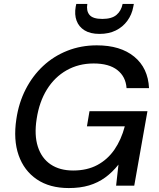

<svg xmlns="http://www.w3.org/2000/svg" viewBox="-20 -942 808 974"><path d="M329 12Q232 12 167 -32Q102 -76 74.5 -154.5Q47 -233 63 -338Q75 -420 110 -488.5Q145 -557 198.5 -607Q252 -657 321.5 -684.5Q391 -712 471 -712Q591 -712 661 -654.5Q731 -597 736 -495H622Q618 -553 575.5 -586.5Q533 -620 455 -620Q379 -620 318 -585.5Q257 -551 218 -488Q179 -425 166 -339Q153 -257 172 -198Q191 -139 237 -108Q283 -77 351 -77Q422 -77 474 -105Q526 -133 560.5 -183Q595 -233 613 -301H421L434 -378H728L661 0H569L581 -107Q550 -68 513.5 -41.5Q477 -15 432 -1.5Q387 12 329 12ZM485 -770Q438 -770 409 -788Q380 -806 368.5 -837Q357 -868 364 -908L367 -922H423Q417 -887 434 -866.5Q451 -846 499 -846Q547 -846 571 -866.5Q595 -887 602 -922H659L656 -907Q649 -868 626 -836.5Q603 -805 567.5 -787.5Q532 -770 485 -770Z"/></svg>

Font: DM Sans 10pt Medium
Style: Italic
Weight: 500
Italic angle: -10°
Version: Version 4.004;gftools[0.9.30]